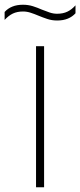

<svg xmlns="http://www.w3.org/2000/svg" viewBox="-56 -790 339 810"><path d="M96 0V-595H130V0ZM185 -703.5Q163 -703.5 143.5 -710Q124 -716.5 106 -724Q89.5 -731 73.5 -736.2Q57.5 -741.5 41 -741.5Q16.5 -741.5 -1.8 -732.8Q-20 -724 -36.5 -706V-739.5Q-23 -754.5 -3.8 -762.2Q15.5 -770 41 -770Q63 -770 82.8 -763.8Q102.5 -757.5 120.5 -749.5Q137 -743 152.8 -737.5Q168.5 -732 185 -732Q210 -732 228.2 -740.8Q246.5 -749.5 262.5 -767.5V-734Q249.5 -719.5 230.2 -711.5Q211 -703.5 185 -703.5Z"/></svg>

Font: Encode Sans SC Thin
Style: Regular
Weight: 250
Designer: Multiple Designers
Foundry: Impallari Type
Version: Version 3.002